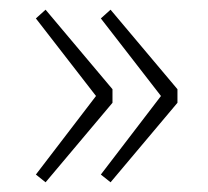

<svg xmlns="http://www.w3.org/2000/svg" viewBox="-20 -450 428 396"><path d="M208 -74 188 -90 312 -252 188 -412 208 -430 346 -266V-238ZM74 -74 54 -90 178 -252 54 -412 74 -430 212 -266V-238Z"/></svg>

Font: TypoPRO Source Sans Pro
Style: Regular
Weight: 200
Designer: Paul D. Hunt
Foundry: Adobe Systems Incorporated
Version: Version 2.020;PS 2.000;hotconv 1.0.86;makeotf.lib2.5.63406